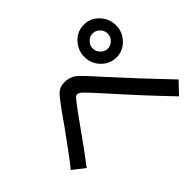

<svg xmlns="http://www.w3.org/2000/svg" viewBox="-167 -1061 1271 1271"><g transform="rotate(-45 468.5 -425.5)"><path d="M284.2 -401.4Q166 -233.4 87.9 -131.8L3.9 -197.3Q27.3 -224.6 70.3 -283.2Q103.5 -327.1 148.4 -389.6Q184.6 -438.5 192.4 -451.2Q283.2 -581.1 311.5 -609.4Q340.8 -638.7 386.7 -638.2Q432.6 -637.7 465.8 -613.3Q496.1 -589.8 594.7 -478.5Q737.3 -320.3 932.6 -116.2L855.5 -35.2Q699.2 -197.3 516.6 -402.3Q443.4 -483.4 425.8 -500Q403.3 -522.5 386.7 -522.5Q376 -522.5 356.4 -498Q334 -470.7 284.2 -401.4ZM849.6 -554.7Q805.7 -509.8 746.1 -509.8Q684.6 -509.8 640.6 -554.7Q596.7 -600.6 596.7 -662.6Q596.7 -724.6 640.6 -771.5Q683.6 -816.4 746.1 -816.4Q805.7 -816.4 849.6 -771.5Q893.6 -724.6 893.6 -662.6Q893.6 -600.6 849.6 -554.7ZM794.9 -712.9Q773.4 -734.4 746.1 -734.4Q715.8 -734.4 697.3 -712.9Q675.8 -694.3 675.8 -663.1Q675.8 -631.8 697.3 -613.3Q715.8 -591.8 746.1 -591.8Q774.4 -591.8 794.9 -613.3Q815.4 -632.8 815.4 -663.1Q815.4 -693.4 794.9 -712.9Z"/></g></svg>

Font: RobotoJAA
Style: Medium
Weight: 500
Version: Version 2.05; 2016-11-05